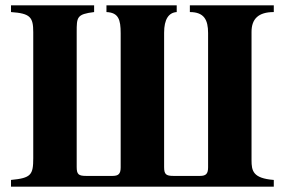

<svg xmlns="http://www.w3.org/2000/svg" viewBox="-20 -696 1060 716"><path d="M756 -72C756 -48 748 -40 726 -40H627C599 -40 592 -46 592 -73V-574C592 -624 609 -649 639 -651V-676H377V-651C422 -649 430 -623 430 -572V-72C430 -48 422 -40 400 -40H301C273 -40 266 -46 266 -73V-576C266 -632 266 -643 331 -651V-676H21V-651C93 -646 104 -632 104 -576V-106C104 -44 96 -32 21 -25V0H1001V-25C923 -31 918 -59 918 -99V-577C918 -625 943 -651 1001 -651V-676H688V-651C741 -651 756 -622 756 -573Z"/></svg>

Font: XITS Math
Style: Bold
Weight: 700
Designer: MicroPress Inc., with final additions and corrections provided by Coen Hoffman, Elsevier (retired)
Version: Version 1.105